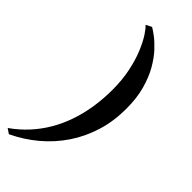

<svg xmlns="http://www.w3.org/2000/svg" viewBox="-315 -873 1047 1047"><g transform="rotate(45 208.5 -349.0)"><path d="M374.5 -416.5Q374.5 -321 348.5 -236.8Q322.5 -152.5 275 -82.2Q227.5 -12 162.5 42.5Q97.5 97 19.5 134L-9 114.5Q43 78 84 33.2Q125 -11.5 155.8 -64Q186.5 -116.5 207 -176Q227.5 -235.5 237.8 -301.2Q248 -367 248 -437.5Q248 -515 234.2 -579.2Q220.5 -643.5 200 -692.2Q179.5 -741 159 -772.2Q138.5 -803.5 124.5 -815L158 -832Q171.5 -824.5 197.2 -805.5Q223 -786.5 253.5 -754Q284 -721.5 311.5 -674Q339 -626.5 356.8 -562.5Q374.5 -498.5 374.5 -416.5Z"/></g></svg>

Font: Merriweather 120pt
Style: Bold Italic
Weight: 700
Italic angle: -7.8°
Version: Version 2.101